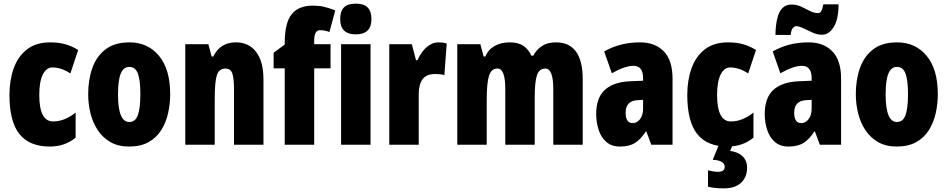

<svg xmlns="http://www.w3.org/2000/svg" viewBox="-20 -796 5211 1056"><path d="M254 10Q142 10 87 -58.5Q32 -127 32 -274Q32 -355 55.5 -420.5Q79 -486 128.5 -524.5Q178 -563 257 -563Q303 -563 340 -552.5Q377 -542 410 -521L367 -392Q318 -425 268 -425Q235 -425 215.5 -386Q196 -347 196 -274Q196 -128 272 -128Q335 -128 396 -177V-39Q337 10 254 10Z M916 -278Q916 -225 904.5 -173.5Q893 -122 867 -80.5Q841 -39 797.5 -14.5Q754 10 690 10Q631 10 588.5 -14Q546 -38 518.5 -79Q491 -120 478 -171.5Q465 -223 465 -278Q465 -358 488 -422.5Q511 -487 561 -525Q611 -563 692 -563Q793 -563 854.5 -489Q916 -415 916 -278ZM629 -276Q629 -125 691 -125Q725 -125 738.5 -163.5Q752 -202 752 -278Q752 -354 738.5 -391Q725 -428 691 -428Q659 -428 644 -391Q629 -354 629 -276Z M1277 -563Q1349 -563 1389 -510Q1429 -457 1429 -360V0H1267V-308Q1267 -363 1258 -391Q1249 -419 1219 -419Q1185 -419 1173 -383Q1161 -347 1161 -253V0H999V-553H1126L1144 -485H1153Q1191 -563 1277 -563Z M1798 -420H1708V0H1546V-420H1485V-506L1546 -551V-560Q1546 -670 1584 -717.5Q1622 -765 1701 -765Q1734 -765 1760.5 -759Q1787 -753 1824 -739L1792 -620Q1779 -625 1766 -627.5Q1753 -630 1740 -630Q1708 -630 1708 -573V-553H1798Z M1937 -776Q1982 -776 2002.5 -754.5Q2023 -733 2023 -691Q2023 -607 1937 -607Q1851 -607 1851 -691Q1851 -734 1871.5 -755Q1892 -776 1937 -776ZM2018 -553V0H1856V-553Z M2392 -563Q2402 -563 2412 -562Q2422 -561 2437 -557L2424 -383Q2405 -389 2374 -389Q2326 -389 2304.5 -360.5Q2283 -332 2283 -278V0H2121V-553H2245L2268 -465H2276Q2286 -488 2302.5 -510.5Q2319 -533 2342 -548Q2365 -563 2392 -563Z M3037 -563Q3185 -563 3185 -360V0H3023V-307Q3023 -419 2979 -419Q2945 -419 2933 -381.5Q2921 -344 2921 -264V0H2759V-307Q2759 -419 2716 -419Q2682 -419 2669.5 -379Q2657 -339 2657 -248V0H2495V-553H2622L2640 -485H2649Q2665 -523 2700 -543Q2735 -563 2783 -563Q2832 -563 2860.5 -542.5Q2889 -522 2902 -490H2913Q2932 -525 2962.5 -544Q2993 -563 3037 -563Z M3500 -563Q3583 -563 3631 -513.5Q3679 -464 3679 -363V0H3562L3535 -73H3532Q3505 -31 3473.5 -10.5Q3442 10 3390 10Q3343 10 3314 -16Q3285 -42 3272 -83Q3259 -124 3259 -169Q3259 -258 3306.5 -301.5Q3354 -345 3445 -349L3517 -352V-366Q3517 -434 3464 -434Q3417 -434 3345 -393L3303 -513Q3344 -537 3393.5 -550Q3443 -563 3500 -563ZM3487 -245Q3421 -242 3421 -176Q3421 -119 3460 -119Q3484 -119 3500.5 -141Q3517 -163 3517 -198V-247Z M3982 10Q3870 10 3815 -58.5Q3760 -127 3760 -274Q3760 -355 3783.5 -420.5Q3807 -486 3856.5 -524.5Q3906 -563 3985 -563Q4031 -563 4068 -552.5Q4105 -542 4138 -521L4095 -392Q4046 -425 3996 -425Q3963 -425 3943.5 -386Q3924 -347 3924 -274Q3924 -128 4000 -128Q4063 -128 4124 -177V-39Q4065 10 3982 10ZM4089 126Q4089 178 4056 209Q4023 240 3961 240Q3912 240 3874 231V141Q3891 145 3904.5 147Q3918 149 3929 149Q3966 149 3966 121Q3966 104 3948.5 94Q3931 84 3900 83L3934 0H4010L3996 34Q4040 40 4064.5 64Q4089 88 4089 126Z M4427 -563Q4510 -563 4558 -513.5Q4606 -464 4606 -363V0H4489L4462 -73H4459Q4432 -31 4400.5 -10.5Q4369 10 4317 10Q4270 10 4241 -16Q4212 -42 4199 -83Q4186 -124 4186 -169Q4186 -258 4233.5 -301.5Q4281 -345 4372 -349L4444 -352V-366Q4444 -434 4391 -434Q4344 -434 4272 -393L4230 -513Q4271 -537 4320.5 -550Q4370 -563 4427 -563ZM4414 -245Q4348 -242 4348 -176Q4348 -119 4387 -119Q4411 -119 4427.5 -141Q4444 -163 4444 -198V-247ZM4245 -604Q4245 -627 4248 -655.5Q4251 -684 4259.5 -710.5Q4268 -737 4286 -754Q4304 -771 4334 -771Q4362 -771 4386.5 -759.5Q4411 -748 4434 -736Q4457 -724 4479 -724Q4492 -724 4498 -736.5Q4504 -749 4508 -772H4592Q4592 -690 4565.5 -647.5Q4539 -605 4501 -605Q4475 -605 4448.5 -617Q4422 -629 4398.5 -640.5Q4375 -652 4358 -652Q4350 -652 4340.5 -641.5Q4331 -631 4329 -604Z M5138 -278Q5138 -225 5126.5 -173.5Q5115 -122 5089 -80.5Q5063 -39 5019.5 -14.5Q4976 10 4912 10Q4853 10 4810.5 -14Q4768 -38 4740.5 -79Q4713 -120 4700 -171.5Q4687 -223 4687 -278Q4687 -358 4710 -422.5Q4733 -487 4783 -525Q4833 -563 4914 -563Q5015 -563 5076.5 -489Q5138 -415 5138 -278ZM4851 -276Q4851 -125 4913 -125Q4947 -125 4960.5 -163.5Q4974 -202 4974 -278Q4974 -354 4960.5 -391Q4947 -428 4913 -428Q4881 -428 4866 -391Q4851 -354 4851 -276Z"/></svg>

Font: Noto Sans Malayalam ExtraCondensed Black
Style: Regular
Weight: 900
Width: 2
Designer: Jelle Bosma - Monotype Design Team
Foundry: Monotype Imaging Inc.
Version: Version 2.104; ttfautohint (v1.8.4.7-5d5b)